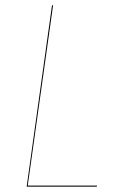

<svg xmlns="http://www.w3.org/2000/svg" viewBox="-20 -700 438 720"><path d="M84 -4H344L343 0H80L175 -680H179Z"/></svg>

Font: Fira Sans Condensed Four
Style: Italic
Weight: 100
Width: 3
Italic angle: -8°
Designer: bBox Type GmbH & Carrois Corporate GbR & Edenspiekermann AG
Foundry: bBox Type GmbH & Carrois Corporate GbR & Edenspiekermann AG
Version: Version 4.301